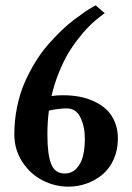

<svg xmlns="http://www.w3.org/2000/svg" viewBox="-20 -696 500 726"><path d="M165 -277.8Q159.2 -236.3 159.2 -188Q159.2 -111.3 173.6 -75.7Q188 -40 224.1 -40Q251.5 -40 269.3 -59.1Q287.1 -78.1 293.9 -106.4Q300.8 -134.8 300.8 -171.9Q300.8 -217.3 284.2 -251.7Q267.6 -286.1 232.9 -286.1Q202.1 -286.1 165 -277.8ZM174.8 -333Q196.3 -335.9 217.8 -335.9Q250 -335.9 279.3 -330.6Q308.6 -325.2 335.7 -312.7Q362.8 -300.3 382.6 -281.7Q402.3 -263.2 414.1 -234.9Q425.8 -206.5 425.8 -171.9Q425.8 -128.4 409.7 -93Q393.6 -57.6 366.9 -35.6Q340.3 -13.7 307.4 -2Q274.4 9.8 238.8 9.8Q187 9.8 140.6 -14.2Q94.2 -38.1 64.2 -84.2Q34.2 -130.4 34.2 -188Q34.2 -241.2 44.7 -292Q55.2 -342.8 73 -383.5Q90.8 -424.3 114 -461.9Q137.2 -499.5 162.6 -528.3Q188 -557.1 213.4 -581.5Q238.8 -606 262 -623Q285.2 -640.1 302.7 -652.3Q320.3 -664.1 331.1 -669.9L341.8 -675.8L376 -646Q373 -644 367.4 -640.1Q361.8 -636.2 345 -622.3Q328.1 -608.4 312.3 -592Q296.4 -575.7 275.1 -548.6Q253.9 -521.5 236.3 -491.5Q218.8 -461.4 201.9 -419.7Q185.1 -377.9 174.8 -333Z"/></svg>

Font: Pfennig
Style: Bold
Weight: 700
Version: Version 20120410 ; ttfautohint (v0.8)